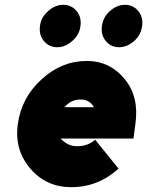

<svg xmlns="http://www.w3.org/2000/svg" viewBox="-20 -765 611 797"><path d="M534 -190 542 -250Q558 -362 499 -435Q437 -512 340 -512Q236 -512 153 -436Q69 -360 54 -250Q39 -143 106 -65Q172 12 276 12Q387 12 472 -65L375 -185Q345 -158 300 -158Q275 -158 254 -171Q248 -175 242.5 -179.5Q237 -184 232 -190ZM314 -352Q336 -352 350 -342Q362 -335 370 -320H247Q258 -332 270 -340Q290 -352 314 -352ZM242 -745Q209 -745 180 -719Q150 -693 146 -657Q141 -620 162 -595Q183 -569 218 -569Q251 -569 280 -595Q310 -621 314 -657Q319 -694 298 -719Q277 -745 242 -745ZM499 -745Q465 -745 436 -719Q408 -694 403 -657Q398 -620 419 -595Q440 -569 474 -569Q508 -569 537 -595Q565 -620 570 -657Q575 -694 554 -719Q533 -745 499 -745Z"/></svg>

Font: Unageo
Style: Black-Italic
Weight: 900
Designer: Richard Sepsi
Foundry: Richard Sepsi
Version: Version 2.000